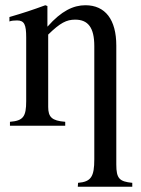

<svg xmlns="http://www.w3.org/2000/svg" viewBox="-20 -480 540 733"><path d="M485 233V218C436 213 424 202 424 148V-306C424 -405 382 -460 306 -460C260 -460 214 -438 162 -379H161V-457L153 -460C104 -442 71 -431 16 -415V-398C23 -401 34 -402 45 -402C73 -402 80 -386 80 -337V-94C80 -35 69 -19 18 -15V0H229V-15C178 -19 164 -33 164 -72V-348C210 -393 234 -405 267 -405C316 -405 340 -375 340 -304V128C340 194 328 214 278 218L277 233Z"/></svg>

Font: STIXGeneral
Style: Regular
Weight: 400
Designer: MicroPress Inc., with final additions and corrections provided by Coen Hoffman, Elsevier (retired)
Version: Version 1.1.0